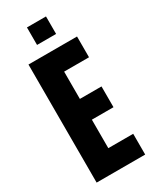

<svg xmlns="http://www.w3.org/2000/svg" viewBox="-217 -911 784 969"><g transform="rotate(-30 174.5 -427.0)"><path d="M39 0V-688H322V-567H177V-408H303V-287H177V-121H322V0ZM126 -752V-854H237V-752Z"/></g></svg>

Font: Saira ExtraCondensed ExtraBold
Style: Regular
Weight: 800
Width: 2
Designer: Hector Gatti with collaboration of the Omnibus-Type team
Foundry: Omnibus-Type
Version: Version 1.101